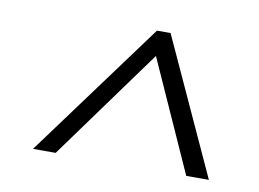

<svg xmlns="http://www.w3.org/2000/svg" viewBox="-50 -770 675 501"><g transform="rotate(10 287.5 -520.0)"><path d="M329 -700H365L530 -340H470L329 -654H352L124 -340H64Z"/></g></svg>

Font: Pathway Extreme 28pt Light
Style: Italic
Weight: 300
Italic angle: -8°
Designer: Eduardo Rodriguez Tunni
Foundry: Eduardo Rodriguez Tunni
Version: Version 1.001;gftools[0.9.26]